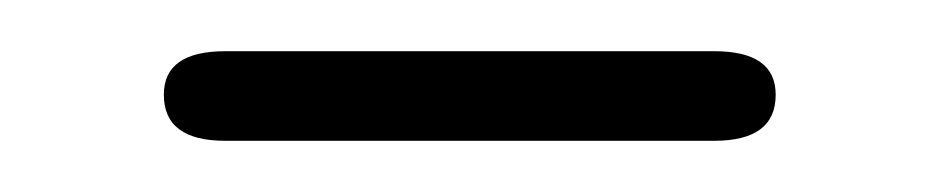

<svg xmlns="http://www.w3.org/2000/svg" viewBox="-20 -311 364 75"><path d="M68 -256Q44 -256 44 -274Q44 -291 68 -291H259Q283 -291 283 -274Q283 -256 259 -256Z"/></svg>

Font: Resource Han Rounded KR ExtraLight
Style: Regular
Weight: 250
Designer: Cyano Hao (round all glyphs); Ryoko NISHIZUKA 西塚涼子 (kana, bopomofo & ideographs); Paul D. Hunt (Latin, Greek & Cyrillic)
Foundry: Cyano Hao
Version: 0.990